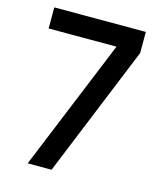

<svg xmlns="http://www.w3.org/2000/svg" viewBox="-112 -832 769 914"><g transform="rotate(15 272.0 -375.0)"><path d="M111.3 0 376 -646H41.5V-750H492.7V-646L229 0Z"/></g></svg>

Font: Manrope3 Semibold
Style: Regular
Weight: 600
Width: 4
Designer: Mikhail Sharanda
Foundry: Mikhail Sharanda
Version: Version 3.000;PS 003.000;hotconv 1.0.88;makeotf.lib2.5.64775